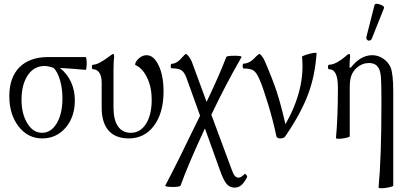

<svg xmlns="http://www.w3.org/2000/svg" viewBox="-20 -714 2124 1006"><path d="M201.2 11.2Q126 11.2 77.4 -51.5Q28.8 -114.3 28.8 -210Q28.8 -308.1 82 -361.6Q135.3 -415 231.9 -415H428.2Q432.1 -415 433.6 -398.2Q435.1 -381.3 433.6 -364.5Q432.1 -347.7 428.2 -348.1Q345.2 -355.5 293.9 -357.9Q331.1 -329.1 351.6 -285.2Q372.1 -241.2 372.1 -188Q372.1 -101.1 323.7 -44.9Q275.4 11.2 201.2 11.2ZM200.2 -18.1Q247.6 -18.1 277.3 -68.1Q307.1 -118.2 307.1 -199.2Q307.1 -249.5 294.7 -293.2Q282.2 -336.9 261.2 -357.9Q235.4 -368.2 212.9 -368.2Q157.7 -368.2 125.2 -319.1Q92.8 -270 92.8 -191.9Q92.8 -117.2 123.3 -67.6Q153.8 -18.1 200.2 -18.1Z M654.8 11.2Q585 11.2 548.8 -30Q512.7 -71.3 512.7 -150.9V-280.8Q512.7 -314.9 500.5 -333Q488.3 -351.1 467.8 -351.1Q461.4 -351.1 461.4 -363Q461.4 -375 467.8 -375Q495.1 -375 551.8 -418Q568.8 -431.2 573.7 -431.2Q578.1 -431.2 578.1 -417Q574.7 -390.1 574.7 -345.2V-149.9Q574.7 -86.4 598.1 -52.2Q621.6 -18.1 665 -18.1Q715.3 -18.1 745.1 -65.4Q774.9 -112.8 774.9 -191.9Q774.9 -256.3 751 -306.6Q727.1 -356.9 688 -374Q688 -390.1 707 -407.5Q726.1 -424.8 748 -424.8Q785.6 -424.8 811.3 -371.1Q836.9 -317.4 836.9 -234.9Q836.9 -122.6 787.1 -55.7Q737.3 11.2 654.8 11.2Z M845.7 258.8Q901.9 153.3 1028.3 -107.9L958.5 -301.8Q946.8 -335.4 930.9 -345.7Q915 -356 880.4 -356Q874.5 -356 874.5 -367.9Q874.5 -379.9 880.4 -379.9Q907.7 -379.9 939.5 -418.9Q950.2 -431.2 954.6 -431.2Q956.5 -431.2 961.4 -426.8Q966.3 -422.4 972.7 -413.1Q979 -403.8 984.4 -392.1L1062.5 -180.2Q1132.3 -326.7 1165.5 -415Q1168 -421.9 1209.5 -421.9Q1248 -421.9 1245.6 -415Q1161.6 -269.5 1087.4 -112.8L1193.4 172.9Q1202.1 198.2 1210.4 207.5Q1218.8 216.8 1230.5 216.8Q1242.7 216.8 1260.3 199.2Q1264.2 193.4 1271 202.6Q1276.4 210.4 1274.4 214.8Q1258.3 244.6 1243.7 256.8Q1229 269 1208.5 269Q1183.6 269 1167 249.3Q1150.4 229.5 1131.3 174.8L1053.7 -41Q967.8 142.6 926.3 257.8Q923.3 266.1 880.9 265.6Q844.7 264.6 845.7 258.8Z M1448.2 11.2Q1431.6 11.2 1428.2 0Q1411.1 -81.5 1384.5 -168.9Q1357.9 -256.3 1339.4 -298.8Q1324.2 -333.5 1308.8 -344.2Q1293.5 -355 1257.3 -355Q1251.5 -355 1251.5 -367.9Q1251.5 -380.9 1257.3 -380.9Q1289.1 -380.9 1322.3 -418.9Q1335.9 -431.2 1339.4 -431.2Q1342.8 -431.2 1352.3 -419.7Q1361.8 -408.2 1367.7 -393.1Q1409.2 -296.9 1430.4 -231.9Q1451.7 -167 1475.6 -63Q1580.1 -247.1 1562.5 -416Q1562.5 -419.9 1582.3 -426.5Q1602.1 -433.1 1618.9 -436Q1635.7 -439 1638.7 -436Q1631.3 -317.4 1593.3 -217.3Q1555.2 -117.2 1475.6 -1Q1469.2 11.2 1448.2 11.2Z M1929.2 -514.2Q1925.3 -503.4 1917 -501.5Q1908.7 -499.5 1903.1 -506.1Q1897.5 -512.7 1900.4 -522.9L1942.4 -688Q1943.4 -692.4 1949.5 -693.6Q1955.6 -694.8 1963.1 -692.9Q1970.7 -690.9 1977.8 -688Q1984.9 -685.1 1989.3 -680.4Q1993.7 -675.8 1992.2 -671.9ZM1963.4 269Q1978.5 115.2 1978.5 -172.9Q1978.5 -257.3 1976.8 -294.4Q1975.1 -331.5 1968.3 -348.1Q1959.5 -368.2 1946 -376Q1932.6 -383.8 1912.1 -383.8Q1877.9 -383.8 1849.1 -358.9Q1830.1 -341.3 1821.3 -318.8Q1812.5 -296.4 1812.5 -252.9V0Q1812.5 3.9 1793.5 8.3Q1774.4 12.7 1758.5 13.2Q1742.7 13.7 1740.2 9.8Q1750.5 -97.2 1750.5 -254.9Q1750.5 -351.1 1705.1 -351.1Q1698.2 -351.1 1698.2 -363Q1698.2 -375 1705.1 -375Q1723.6 -375 1747.3 -388.2Q1771 -401.4 1789.6 -418Q1802.7 -431.2 1811.5 -431.2Q1814.5 -431.2 1814.5 -417Q1811.5 -394.5 1811.5 -360.8L1817.4 -358.9Q1868.7 -424.8 1930.2 -424.8Q1960 -424.8 1985.8 -408.2Q2011.7 -391.6 2025.4 -363.8Q2040.5 -330.1 2040.5 -232.9V258.8Q2040.5 262.7 2020.3 267.1Q2000 271.5 1982.9 272.2Q1965.8 272.9 1963.4 269Z"/></svg>

Font: Junicode SmCond Light
Style: Regular
Weight: 300
Width: 4
Designer: Peter S. Baker
Version: Version 2.206